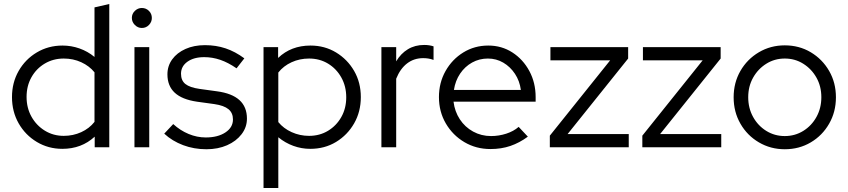

<svg xmlns="http://www.w3.org/2000/svg" viewBox="-20 -737 4244 961"><path d="M292 8Q222.1 8 164.5 -26.4Q106.9 -60.8 73.4 -119.5Q40 -178.2 40 -251Q40 -323.6 73.4 -382Q106.8 -440.5 164.4 -474.7Q222 -509 293 -509Q336.9 -509 377.9 -494.5Q419 -480 453 -452V-700L527 -717V0H454V-53Q388 8 292 8ZM299 -57Q346 -57 386.5 -75.5Q427 -94 453 -127V-375Q427 -407 386.7 -425.5Q346.4 -444 299 -444Q246.8 -444 204.4 -419Q162 -394 137.5 -350.5Q113 -307 113 -252Q113 -197 137.6 -152.9Q162.3 -108.8 204.6 -82.9Q246.9 -57 299 -57Z M653 0V-501H727V0ZM689.9 -597Q670 -597 655 -612Q640 -627 640 -647.5Q640 -668 655 -682.5Q670 -697 689.9 -697Q711 -697 725.5 -682.5Q740 -668.1 740 -647Q740 -627 725.5 -612Q711 -597 689.9 -597Z M1013 10Q951 10 896.5 -10.5Q842 -31 802 -68L847 -116Q882 -84 924 -66.5Q966 -49 1010 -49Q1070 -49 1108 -74Q1146 -99 1146 -139Q1146 -172 1123.5 -190.5Q1101 -209 1053 -216L966 -228Q891 -239 854.5 -273Q818 -307 818 -365Q818 -407 842 -440Q866 -473 908.5 -492Q951 -511 1006 -511Q1061 -511 1109 -495Q1157 -479 1203 -445L1164 -395Q1122 -424 1082.5 -437.5Q1043 -451 1002 -451Q950 -451 918 -428Q886 -405 886 -368Q886 -334 908 -316.5Q930 -299 979 -292L1066 -280Q1141 -270 1178.5 -236Q1216 -202 1216 -143Q1216 -100 1189 -65Q1162 -30 1116.5 -10Q1071 10 1013 10Z M1299 204V-501H1372V-447Q1437 -509 1534 -509Q1605 -509 1662 -474.5Q1719 -440 1752.5 -382Q1786 -324 1786 -251Q1786 -178 1752.5 -119.5Q1719 -61 1662 -26.5Q1605 8 1533 8Q1489 8 1448 -7Q1407 -22 1373 -50V204ZM1527 -57Q1580 -57 1622 -82.5Q1664 -108 1688.5 -151.5Q1713 -195 1713 -250Q1713 -305 1688.5 -349Q1664 -393 1622 -418.5Q1580 -444 1527 -444Q1480 -444 1439.5 -425.5Q1399 -407 1373 -374V-126Q1399 -94 1440 -75.5Q1481 -57 1527 -57Z M1889 0V-501H1963V-430Q1986 -469 2021.5 -490.5Q2057 -512 2103 -512Q2129 -512 2150 -505V-437Q2137 -442 2124 -444Q2111 -446 2098 -446Q2052 -446 2017.5 -419.5Q1983 -393 1963 -343V0Z M2435 9Q2363 9 2304.5 -25.5Q2246 -60 2211.5 -119Q2177 -178 2177 -251Q2177 -323 2210 -381.5Q2243 -440 2299 -474.5Q2355 -509 2424 -509Q2491 -509 2544.5 -474.5Q2598 -440 2629.5 -381.5Q2661 -323 2661 -251V-228H2250Q2256 -179 2281.5 -140Q2307 -101 2348 -78.5Q2389 -56 2438 -56Q2477 -56 2514 -68Q2551 -80 2576 -102L2622 -53Q2580 -22 2534.5 -6.5Q2489 9 2435 9ZM2252 -287H2587Q2581 -332 2557.5 -367.5Q2534 -403 2499 -423.5Q2464 -444 2422 -444Q2379 -444 2343 -424Q2307 -404 2283 -368.5Q2259 -333 2252 -287Z M2732 0V-58L3034 -435H2735V-501H3124V-444L2821 -66H3127V0Z M3195 0V-58L3497 -435H3198V-501H3587V-444L3284 -66H3590V0Z M3908 10Q3837 10 3778.5 -24.4Q3719.9 -58.7 3686 -117.9Q3652 -177 3652 -250Q3652 -323.1 3685.9 -382Q3719.9 -440.9 3778.4 -475.5Q3836.9 -510 3907.9 -510Q3980 -510 4038 -475.5Q4096 -440.9 4130 -382Q4164 -323.1 4164 -250Q4164 -177 4130 -117.9Q4096.1 -58.7 4038.1 -24.4Q3980.1 10 3908 10ZM3908 -56Q3959 -56 4000.7 -81.9Q4042.4 -107.8 4066.7 -151.9Q4091 -195.9 4091 -250.5Q4091 -305 4066.5 -348.5Q4042 -392 4000.5 -418Q3959.1 -444 3908 -444Q3857 -444 3815.5 -418Q3774 -392 3749.5 -348.5Q3725 -305 3725 -250.5Q3725 -195.9 3749.3 -151.9Q3773.6 -107.8 3815.3 -81.9Q3857 -56 3908 -56Z"/></svg>

Font: Red Hat Display VF
Style: Regular
Weight: 300
Designer: Pentagram, MCKL
Foundry: Pentagram, MCKL
Version: Version 1.023